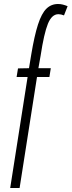

<svg xmlns="http://www.w3.org/2000/svg" viewBox="-20 -730 358 960"><path d="M165 -345 78 210H31L118 -345H63L70 -388L125 -389L136 -456Q152 -552 170 -607.5Q188 -663 212 -686.5Q236 -710 270 -710Q283 -710 294.5 -707Q306 -704 318 -699L300 -653Q285 -659 272 -659Q239 -659 219.5 -611Q200 -563 183 -451L172 -389H234L227 -345Z"/></svg>

Font: Georama ExtraCondensed Light
Style: Italic
Weight: 300
Width: 2
Italic angle: -9°
Designer: Jean-Baptiste Levee
Foundry: Production Type
Version: Version 1.000